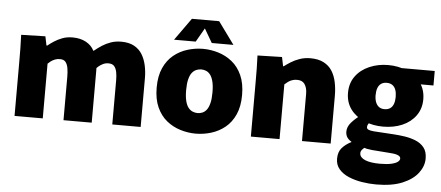

<svg xmlns="http://www.w3.org/2000/svg" viewBox="-58 -855 2819 1227"><g transform="rotate(5 1351.5 -241.0)"><path d="M51 -343Q51 -392 50.5 -433.5Q50 -475 48 -520L203 -524L215 -466H220Q237 -480 260 -495Q283 -510 312 -521Q341 -532 377 -532Q427 -532 463 -512.5Q499 -493 516 -459H519Q542 -478 567.5 -494.5Q593 -511 623 -521.5Q653 -532 689 -532Q739 -532 772 -514Q805 -496 824 -465Q843 -434 851.5 -394.5Q860 -355 860 -313V0H678V-284Q678 -313 673.5 -336Q669 -359 657 -373Q645 -387 620 -387Q601 -387 585.5 -379.5Q570 -372 557 -361Q544 -350 535 -338L545 -385Q546 -353 546 -332.5Q546 -312 546 -282V0H365V-279Q365 -308 361 -332.5Q357 -357 345.5 -372Q334 -387 309 -387Q291 -387 276 -381Q261 -375 250 -366.5Q239 -358 232 -351V0H51Z M1214 12Q1164 12 1115 -3Q1066 -18 1026.5 -50Q987 -82 963.5 -134Q940 -186 940 -260Q940 -334 963.5 -386Q987 -438 1026.5 -470Q1066 -502 1115 -517Q1164 -532 1214 -532Q1264 -532 1313 -517Q1362 -502 1401.5 -470Q1441 -438 1464.5 -386Q1488 -334 1488 -260Q1488 -186 1464.5 -134Q1441 -82 1401.5 -50Q1362 -18 1313 -3Q1264 12 1214 12ZM1214 -120Q1231 -120 1246 -126.5Q1261 -133 1272.5 -148Q1284 -163 1291 -190.5Q1298 -218 1298 -260Q1298 -302 1291 -329.5Q1284 -357 1272.5 -372Q1261 -387 1246 -393.5Q1231 -400 1214 -400Q1198 -400 1182.5 -393.5Q1167 -387 1155 -372Q1143 -357 1136 -329.5Q1129 -302 1129 -260Q1129 -218 1136 -190.5Q1143 -163 1155 -148Q1167 -133 1182.5 -126.5Q1198 -120 1214 -120ZM1024 -574 1126 -717H1301L1405 -574H1266L1214 -663L1163 -574Z M1567 -342Q1567 -393 1566.5 -437.5Q1566 -482 1564 -520L1721 -524L1733 -466H1737Q1754 -479 1778.5 -494.5Q1803 -510 1834.5 -521Q1866 -532 1903 -532Q1954 -532 1988.5 -514Q2023 -496 2042.5 -465Q2062 -434 2070.5 -393Q2079 -352 2079 -306V0H1895V-302Q1895 -324 1890.5 -339.5Q1886 -355 1878 -366Q1870 -377 1858 -382Q1846 -387 1830 -387Q1813 -387 1798.5 -382Q1784 -377 1772.5 -368.5Q1761 -360 1751 -351V0H1567Z M2402 -137Q2337 -137 2281.5 -160.5Q2226 -184 2193.5 -228Q2161 -272 2161 -333Q2161 -395 2193.5 -439.5Q2226 -484 2281.5 -508Q2337 -532 2402 -532Q2468 -532 2523 -508Q2578 -484 2611 -439.5Q2644 -395 2644 -333Q2644 -273 2612 -228.5Q2580 -184 2525.5 -160.5Q2471 -137 2402 -137ZM2402 -249Q2424 -249 2438.5 -259Q2453 -269 2460 -288Q2467 -307 2467 -333Q2467 -360 2460 -379Q2453 -398 2438.5 -408Q2424 -418 2402 -418Q2381 -418 2366.5 -408Q2352 -398 2345 -379Q2338 -360 2338 -333Q2338 -307 2345.5 -288Q2353 -269 2367 -259Q2381 -249 2402 -249ZM2391 235Q2346 235 2299.5 227.5Q2253 220 2214 203.5Q2175 187 2151.5 159.5Q2128 132 2128 93Q2128 49 2151 23Q2174 -3 2210 -21V-23Q2189 -36 2180.5 -51Q2172 -66 2172 -85Q2172 -116 2196 -143.5Q2220 -171 2251 -193L2319 -161Q2311 -152 2306 -143.5Q2301 -135 2301 -125Q2301 -114 2312.5 -109Q2324 -104 2347 -102L2475 -94Q2508 -92 2545.5 -86.5Q2583 -81 2616.5 -67.5Q2650 -54 2671 -28Q2692 -2 2692 43Q2692 91 2659 135Q2626 179 2559.5 207Q2493 235 2391 235ZM2404 101Q2449 101 2477 94.5Q2505 88 2517.5 78Q2530 68 2530 57Q2530 48 2523.5 42.5Q2517 37 2505.5 33.5Q2494 30 2480 28.5Q2466 27 2450 26L2345 18Q2326 16 2311.5 13Q2297 10 2288 4L2300 6Q2291 11 2282 21.5Q2273 32 2273 44Q2273 59 2282.5 69.5Q2292 80 2309 87Q2326 94 2350 97.5Q2374 101 2404 101ZM2459 -520H2701V-427H2592Z"/></g></svg>

Font: Murecho Thin ExtraBold
Style: Regular
Weight: 800
Version: Version 1.010